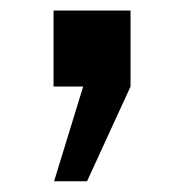

<svg xmlns="http://www.w3.org/2000/svg" viewBox="-20 -164 338 364"><path d="M137.7 0H81.5V-144H227.5V0L145 179.7H82.5Z"/></svg>

Font: Decalotype Medium
Style: Regular
Weight: 500
Designer: Alfredo Marco Pradil
Foundry: Alfredo Marco Pradil
Version: Version 1.0